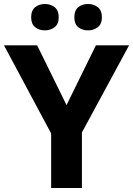

<svg xmlns="http://www.w3.org/2000/svg" viewBox="-20 -941 666 961"><path d="M313 -415 460 -714H626L390 -278V0H236V-273L0 -714H166ZM136 -854Q136 -889 156 -905Q176 -921 205 -921Q233 -921 253.5 -905Q274 -889 274 -854Q274 -821 253.5 -805Q233 -789 205 -789Q176 -789 156 -805Q136 -821 136 -854ZM352 -854Q352 -889 371.5 -905Q391 -921 421 -921Q449 -921 469.5 -905Q490 -889 490 -854Q490 -821 469.5 -805Q449 -789 421 -789Q391 -789 371.5 -805Q352 -821 352 -854Z"/></svg>

Font: Noto Sans Lao
Style: Bold
Weight: 700
Designer: Monotype Design Team
Foundry: Monotype Imaging Inc.
Version: Version 2.003